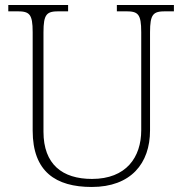

<svg xmlns="http://www.w3.org/2000/svg" viewBox="-20 -734 727 764"><path d="M345 10C501 10 577 -84 577 -215V-605C577 -679 590 -689 639 -689H672V-714H445V-689H481C529 -689 542 -679 542 -606V-216C542 -108 482 -22 346 -22C228 -22 153 -80 153 -210V-605C153 -679 166 -689 215 -689H251V-714H13V-689H48C97 -689 110 -679 110 -606V-214C110 -51 202 10 345 10Z"/></svg>

Font: Noto Serif Myanmar ExtraLight
Style: Regular
Weight: 200
Designer: Ben Mitchell and the Monotype Design Team
Foundry: Monotype Imaging Inc.
Version: Version 2.106